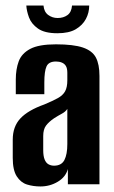

<svg xmlns="http://www.w3.org/2000/svg" viewBox="-20 -665 410 693"><path d="M126 8Q100 8 77.5 1Q55 -6 40.5 -28.5Q26 -51 26 -95V-161Q26 -208 53.5 -237.5Q81 -267 140 -288Q171 -301 189 -311Q207 -321 215 -335.5Q223 -350 223 -375V-402Q223 -418 218 -426.5Q213 -435 203.5 -439Q194 -443 182 -443Q156 -443 148 -425.5Q140 -408 140 -367V-325H37V-378Q37 -415 47.5 -443.5Q58 -472 89 -488.5Q120 -505 182 -505Q245 -505 279 -493.5Q313 -482 326 -457.5Q339 -433 339 -391V0H225V-55Q217 -26 188.5 -9Q160 8 126 8ZM175 -67Q202 -67 212.5 -87.5Q223 -108 223 -145V-272Q217 -262 203 -254.5Q189 -247 175 -238Q156 -225 146 -211.5Q136 -198 136 -174V-123Q136 -102 141 -89.5Q146 -77 155 -72Q164 -67 175 -67ZM187 -545Q141 -545 117 -562Q93 -579 84.5 -602.5Q76 -626 75 -645H137Q139 -622 154 -611Q169 -600 188 -600Q209 -600 223.5 -610.5Q238 -621 240 -645H302Q302 -619 290 -596.5Q278 -574 253.5 -559.5Q229 -545 187 -545Z"/></svg>

Font: Alumni Sans Thin
Style: Bold
Weight: 700
Version: Version 1.018